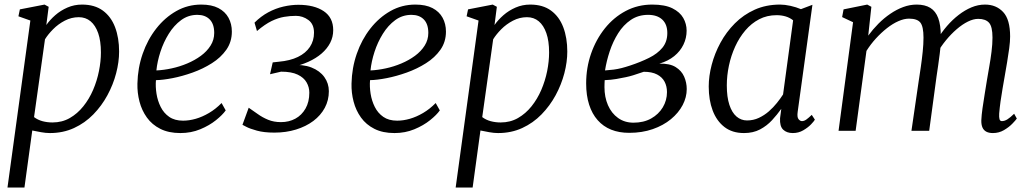

<svg xmlns="http://www.w3.org/2000/svg" viewBox="-20 -586 4634 860"><path d="M13.5 254 116 -494 62.5 -513 69 -544 179.5 -565.5 198 -555.5 187.5 -474Q203.5 -497 227.5 -518Q251.5 -539 282 -552.2Q312.5 -565.5 347.5 -565.5Q404 -565.5 440.8 -538.5Q477.5 -511.5 495.5 -464Q513.5 -416.5 513.5 -355Q513.5 -308.5 500.2 -257.8Q487 -207 461.2 -159.5Q435.5 -112 398 -73.5Q360.5 -35 311.5 -12.5Q262.5 10 203.5 10Q185 10 164.2 6.2Q143.5 2.5 124.5 -1.5L89.5 254ZM132.5 -61.5Q149 -49 170.2 -43.2Q191.5 -37.5 215 -37.5Q258 -37.5 292.5 -57.2Q327 -77 353.2 -109.8Q379.5 -142.5 397 -183.2Q414.5 -224 423.2 -267.5Q432 -311 432 -351Q432 -402.5 419.8 -437.5Q407.5 -472.5 385.5 -490.8Q363.5 -509 333 -509Q300 -509 270.2 -493.5Q240.5 -478 217.8 -455Q195 -432 181.5 -410Z M991 -91.5Q977 -71.5 947.5 -47.8Q918 -24 877 -7Q836 10 788 10Q735.5 10 698.2 -8.8Q661 -27.5 638 -59.5Q615 -91.5 604.8 -131Q594.5 -170.5 595.5 -211.5Q597 -281.5 619 -345Q641 -408.5 679.8 -458Q718.5 -507.5 769.8 -536.5Q821 -565.5 881.5 -565.5Q928 -565.5 958.2 -549.8Q988.5 -534 1003.5 -506.5Q1018.5 -479 1018.5 -444.5Q1018.5 -398.5 993.8 -363.2Q969 -328 929 -302.8Q889 -277.5 842.8 -261Q796.5 -244.5 753 -236Q709.5 -227.5 678.5 -227Q676 -198 681 -166.2Q686 -134.5 699.8 -107Q713.5 -79.5 738 -62.5Q762.5 -45.5 800 -45.5Q827.5 -45.5 857 -54Q886.5 -62.5 916.2 -80Q946 -97.5 972.5 -124.5ZM864 -519.5Q823.5 -519.5 791.2 -495.8Q759 -472 735.8 -434.5Q712.5 -397 698.5 -353.8Q684.5 -310.5 680.5 -270.5Q713.5 -272 749.2 -279.8Q785 -287.5 818.8 -301.8Q852.5 -316 879.8 -336Q907 -356 923.2 -381.8Q939.5 -407.5 939.5 -438.5Q939.5 -478.5 919.2 -499Q899 -519.5 864 -519.5Z M1209 8Q1162.5 8 1130.8 -0.8Q1099 -9.5 1082.8 -18.2Q1066.5 -27 1066 -27L1094 -103.5Q1113.5 -90.5 1134.5 -75.2Q1155.5 -60 1181 -49.5Q1206.5 -39 1238.5 -39Q1274.5 -39 1303 -54.5Q1331.5 -70 1348.5 -99.8Q1365.5 -129.5 1365.5 -171Q1365.5 -195.5 1353.2 -217Q1341 -238.5 1313.2 -251.8Q1285.5 -265 1239 -265L1189.5 -253.5L1201.5 -306.5L1228.5 -309.5Q1279.5 -314 1314.5 -331Q1349.5 -348 1368 -375.8Q1386.5 -403.5 1386.5 -439.5Q1386.5 -478 1361.2 -496.5Q1336 -515 1305.5 -515Q1279.5 -515 1252.8 -510.5Q1226 -506 1196.5 -491.8Q1167 -477.5 1131 -447L1120 -484.5Q1148.5 -513 1181.5 -530.8Q1214.5 -548.5 1249.2 -556.5Q1284 -564.5 1316 -564.5Q1387.5 -564.5 1430 -536Q1472.5 -507.5 1472.5 -451Q1472.5 -420.5 1459 -394.2Q1445.5 -368 1420.8 -346.5Q1396 -325 1361.2 -309.2Q1326.5 -293.5 1285 -285L1284 -294Q1337 -298.5 1374.8 -283.8Q1412.5 -269 1432.8 -240.8Q1453 -212.5 1453 -177.5Q1453 -137 1434.8 -103Q1416.5 -69 1383.5 -44.2Q1350.5 -19.5 1306 -5.8Q1261.5 8 1209 8Z M1950 -91.5Q1936 -71.5 1906.5 -47.8Q1877 -24 1836 -7Q1795 10 1747 10Q1694.5 10 1657.2 -8.8Q1620 -27.5 1597 -59.5Q1574 -91.5 1563.8 -131Q1553.5 -170.5 1554.5 -211.5Q1556 -281.5 1578 -345Q1600 -408.5 1638.8 -458Q1677.5 -507.5 1728.8 -536.5Q1780 -565.5 1840.5 -565.5Q1887 -565.5 1917.2 -549.8Q1947.5 -534 1962.5 -506.5Q1977.5 -479 1977.5 -444.5Q1977.5 -398.5 1952.8 -363.2Q1928 -328 1888 -302.8Q1848 -277.5 1801.8 -261Q1755.5 -244.5 1712 -236Q1668.5 -227.5 1637.5 -227Q1635 -198 1640 -166.2Q1645 -134.5 1658.8 -107Q1672.5 -79.5 1697 -62.5Q1721.5 -45.5 1759 -45.5Q1786.5 -45.5 1816 -54Q1845.5 -62.5 1875.2 -80Q1905 -97.5 1931.5 -124.5ZM1823 -519.5Q1782.5 -519.5 1750.2 -495.8Q1718 -472 1694.8 -434.5Q1671.5 -397 1657.5 -353.8Q1643.5 -310.5 1639.5 -270.5Q1672.5 -272 1708.2 -279.8Q1744 -287.5 1777.8 -301.8Q1811.5 -316 1838.8 -336Q1866 -356 1882.2 -381.8Q1898.5 -407.5 1898.5 -438.5Q1898.5 -478.5 1878.2 -499Q1858 -519.5 1823 -519.5Z M2021 254 2123.5 -494 2070 -513 2076.5 -544 2187 -565.5 2205.5 -555.5 2195 -474Q2211 -497 2235 -518Q2259 -539 2289.5 -552.2Q2320 -565.5 2355 -565.5Q2411.5 -565.5 2448.2 -538.5Q2485 -511.5 2503 -464Q2521 -416.5 2521 -355Q2521 -308.5 2507.8 -257.8Q2494.5 -207 2468.8 -159.5Q2443 -112 2405.5 -73.5Q2368 -35 2319 -12.5Q2270 10 2211 10Q2192.5 10 2171.8 6.2Q2151 2.5 2132 -1.5L2097 254ZM2140 -61.5Q2156.5 -49 2177.8 -43.2Q2199 -37.5 2222.5 -37.5Q2265.5 -37.5 2300 -57.2Q2334.5 -77 2360.8 -109.8Q2387 -142.5 2404.5 -183.2Q2422 -224 2430.8 -267.5Q2439.5 -311 2439.5 -351Q2439.5 -402.5 2427.2 -437.5Q2415 -472.5 2393 -490.8Q2371 -509 2340.5 -509Q2307.5 -509 2277.8 -493.5Q2248 -478 2225.2 -455Q2202.5 -432 2189 -410Z M2798.5 9Q2753 9 2717.5 -5.2Q2682 -19.5 2657 -47.8Q2632 -76 2618.8 -117.2Q2605.5 -158.5 2605.5 -212.5Q2605.5 -282.5 2627.5 -345.8Q2649.5 -409 2689.2 -458.8Q2729 -508.5 2783 -537Q2837 -565.5 2901.5 -565.5Q2958 -565.5 2991.8 -548.8Q3025.5 -532 3040.5 -505.5Q3055.5 -479 3055.5 -448.5Q3055.5 -415.5 3041.2 -386Q3027 -356.5 2999.8 -334.5Q2972.5 -312.5 2933.5 -301Q2980 -302 3006.5 -285.5Q3033 -269 3044.5 -242.5Q3056 -216 3056 -187Q3056 -150.5 3037.8 -115.5Q3019.5 -80.5 2985.2 -52.2Q2951 -24 2903.5 -7.5Q2856 9 2798.5 9ZM2817.5 -36.5Q2863 -36.5 2896.5 -55.2Q2930 -74 2948.8 -105.2Q2967.5 -136.5 2967.5 -173.5Q2967.5 -199.5 2956.8 -220Q2946 -240.5 2923 -252.5Q2900 -264.5 2863.5 -264.5Q2856 -262.5 2843.8 -258Q2831.5 -253.5 2816 -248.8Q2800.5 -244 2784 -240.5Q2765 -236.5 2740.8 -232.2Q2716.5 -228 2688.5 -227Q2688 -219 2687.8 -211.2Q2687.5 -203.5 2687.5 -196Q2687.5 -151 2703.2 -114.8Q2719 -78.5 2748.5 -57.5Q2778 -36.5 2817.5 -36.5ZM2690 -270.5Q2711 -272 2728.5 -274.2Q2746 -276.5 2763.8 -281Q2781.5 -285.5 2802.5 -292.5Q2849.5 -308 2887.2 -326.8Q2925 -345.5 2947 -372.2Q2969 -399 2969 -438Q2969 -477.5 2946.2 -498.5Q2923.5 -519.5 2883 -519.5Q2839 -519.5 2805.5 -496.8Q2772 -474 2748.8 -437Q2725.5 -400 2711 -356.2Q2696.5 -312.5 2690 -270.5Z M3553 -85.5Q3549.5 -61 3556.8 -52.2Q3564 -43.5 3572 -43.5Q3582 -43.5 3592 -50.8Q3602 -58 3616 -71.5L3630 -50Q3626.5 -43.5 3613 -29.2Q3599.5 -15 3578.2 -2.5Q3557 10 3531 10Q3504 10 3488 -5.2Q3472 -20.5 3474 -56.5L3479.5 -98.5Q3461 -72.5 3438 -47.5Q3415 -22.5 3384.2 -6.2Q3353.5 10 3312.5 10Q3260 10 3225 -17Q3190 -44 3172.2 -91Q3154.5 -138 3154.5 -198.5Q3154.5 -245 3167.8 -295.8Q3181 -346.5 3207 -394.5Q3233 -442.5 3271.5 -481.2Q3310 -520 3360.8 -542.8Q3411.5 -565.5 3474 -565.5Q3495 -565.5 3520.8 -559.8Q3546.5 -554 3567.5 -545L3619 -564.5ZM3532.5 -495Q3517.5 -507 3498.8 -512.5Q3480 -518 3458.5 -518Q3415.5 -518 3380.5 -499.8Q3345.5 -481.5 3318.5 -449.8Q3291.5 -418 3273 -377.5Q3254.5 -337 3245 -292.2Q3235.5 -247.5 3235.5 -203.5Q3235.5 -151.5 3247 -116.5Q3258.5 -81.5 3279 -64Q3299.5 -46.5 3326 -46.5Q3354.5 -46.5 3379 -58Q3403.5 -69.5 3423.8 -87.2Q3444 -105 3460 -125Q3476 -145 3487.5 -163Z M3883 -555.5 3869 -426.5Q3889.5 -454.5 3914.5 -479.8Q3939.5 -505 3967.8 -524.2Q3996 -543.5 4025.8 -554.5Q4055.5 -565.5 4086 -565.5Q4123 -565.5 4147 -550.8Q4171 -536 4182.5 -504.8Q4194 -473.5 4194 -424Q4194 -420 4193.8 -415.8Q4193.5 -411.5 4193.2 -406.8Q4193 -402 4192.5 -397L4179.5 -411.5Q4198 -442 4222 -469.8Q4246 -497.5 4273.8 -519Q4301.5 -540.5 4331.2 -553Q4361 -565.5 4392 -565.5Q4442 -565.5 4473.2 -532.2Q4504.5 -499 4504.5 -422.5Q4504.5 -400 4500.5 -369.8Q4496.5 -339.5 4491 -307.2Q4485.5 -275 4480.5 -246Q4476 -220 4470.8 -190.2Q4465.5 -160.5 4461.5 -131.2Q4457.5 -102 4455.5 -77.5Q4454.5 -61 4457 -52.2Q4459.5 -43.5 4467.5 -43.5Q4479.5 -43.5 4492 -51.2Q4504.5 -59 4522.5 -76.5L4534.5 -55Q4529.5 -47.5 4514.5 -32Q4499.5 -16.5 4477 -3.2Q4454.5 10 4427.5 10Q4409.5 10 4397.8 3.8Q4386 -2.5 4380.5 -15.2Q4375 -28 4375.5 -47.5Q4376.5 -70.5 4380.8 -101Q4385 -131.5 4390.5 -164Q4396 -196.5 4400.5 -226Q4405 -254 4411 -287.2Q4417 -320.5 4421.2 -354.5Q4425.5 -388.5 4425.5 -417.5Q4425.5 -467 4410 -484.2Q4394.5 -501.5 4361.5 -501.5Q4340 -501.5 4315.2 -489.2Q4290.5 -477 4265.2 -455.2Q4240 -433.5 4217 -405.5Q4194 -377.5 4176.5 -346L4194 -394Q4192.5 -371 4189.2 -344.8Q4186 -318.5 4182.2 -292.8Q4178.5 -267 4175 -244L4142 0H4062.5L4095 -223Q4099.5 -252 4104.5 -286.2Q4109.5 -320.5 4113 -354.8Q4116.5 -389 4116.5 -417.5Q4116.5 -467 4102.5 -484.8Q4088.5 -502.5 4051.5 -502.5Q4029.5 -502.5 4004 -491.2Q3978.5 -480 3952.8 -459.8Q3927 -439.5 3903.2 -413.5Q3879.5 -387.5 3861 -358L3812.5 0H3736L3801 -486.5L3752 -509.5L3758.5 -544L3864.5 -565.5Z"/></svg>

Font: Merriweather 24pt Light
Style: Italic
Weight: 300
Italic angle: -7.8°
Version: Version 2.101